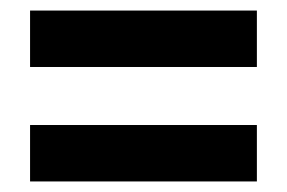

<svg xmlns="http://www.w3.org/2000/svg" viewBox="-20 -534 545 364"><path d="M37 -407V-514H467V-407ZM37 -190V-297H467V-190Z"/></svg>

Font: Noto Sans Khmer UI Condensed
Style: Bold
Weight: 700
Width: 3
Designer: Danh Hong and the Monotype Design Team
Foundry: Monotype Imaging Inc.
Version: Version 2.002; ttfautohint (v1.8.4.7-5d5b)